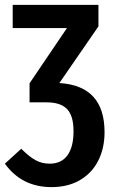

<svg xmlns="http://www.w3.org/2000/svg" viewBox="-31 -549 463 786"><path d="M397 -8Q397 58 371 109Q345 160 296 188.5Q247 217 180 217Q58 217 -11 121L56 60Q88 92 114 106.5Q140 121 173 121Q220 121 245 87Q270 53 270 -12Q270 -75 243.5 -102.5Q217 -130 160 -130H90V-208L243 -434H21V-529H372V-441L212 -209Q397 -198 397 -8Z"/></svg>

Font: Fira Sans Extra Condensed Medium
Style: Regular
Weight: 500
Width: 1
Designer: Carrois Corporate & Edenspiekermann AG
Foundry: Carrois Corporate GbR & Edenspiekermann AG
Version: Version 4.203